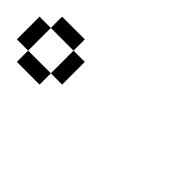

<svg xmlns="http://www.w3.org/2000/svg" viewBox="0 -1192 999 999"><g transform="rotate(45 500.0 -692.5)"><path d="M0 -609.4V-776.4H83V-859.4H250V-776.4H333V-609.4H250V-776.4H83V-609.4H250V-526.4H83V-609.4Z"/></g></svg>

Font: KH Dot Kodenmachou 12
Style: Regular
Weight: 400
Designer: Original version for X68000 by Keitarou Hiraki (http://hp.vector.co.jp/authors/VA000874/) / TrueType conversion by Homem
Version: Version 1.00.20150527